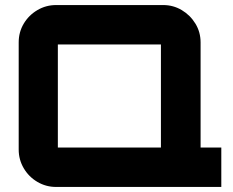

<svg xmlns="http://www.w3.org/2000/svg" viewBox="-20 -740 924 760"><path d="M620 0V-144L774 -156H856V0ZM202 0Q162 0 128 -20Q94 -40 74 -74Q54 -108 54 -148V-572Q54 -613 74 -646.5Q94 -680 128 -700Q162 -720 202 -720H626Q666 -720 699.5 -700Q733 -680 753.5 -646.5Q774 -613 774 -572V-148Q774 -108 753.5 -74Q733 -40 699.5 -20Q666 0 626 0ZM209 -156H617Q617 -156 617 -156Q617 -156 617 -156V-564Q617 -564 617 -564Q617 -564 617 -564H209Q209 -564 209 -564Q209 -564 209 -564V-156Q209 -156 209 -156Q209 -156 209 -156Z"/></svg>

Font: Orbitron Black
Style: Regular
Weight: 900
Designer: Matt McInerney
Foundry: The League of Moveable Type
Version: Version 2.001